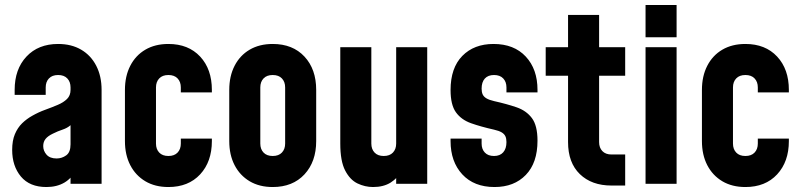

<svg xmlns="http://www.w3.org/2000/svg" viewBox="-20 -740 3223 773"><path d="M167 13Q99.5 13 64.2 -29.2Q29 -71.5 29 -136.5Q29 -174 40 -200Q51 -226 69.2 -243.8Q87.5 -261.5 110 -274Q135.5 -288.5 162.5 -298.2Q189.5 -308 212.5 -317.8Q235.5 -327.5 249.8 -341.5Q264 -355.5 264 -378V-388Q264 -410.5 251 -424.2Q238 -438 214 -438Q190 -438 177 -424.2Q164 -410.5 164 -388V-358H39V-378Q39 -461.5 86.5 -512.2Q134 -563 214 -563Q267.5 -563 306.8 -540Q346 -517 367.5 -475.2Q389 -433.5 389 -378V0H264V-86L286 -58Q270.5 -23.5 239.8 -5.2Q209 13 167 13ZM208 -102Q229 -102 246.5 -114.5Q264 -127 264 -159V-236Q251 -224.5 232 -218.2Q213 -212 193 -202Q173 -192.5 163.5 -180.8Q154 -169 154 -152Q154 -132.5 167.5 -117.2Q181 -102 208 -102Z M658 13Q604.5 13 565.2 -10.2Q526 -33.5 504.5 -75Q483 -116.5 483 -172V-378Q483 -433.5 504.5 -475.2Q526 -517 565.2 -540Q604.5 -563 658 -563Q738.5 -563 785.8 -512.2Q833 -461.5 833 -378V-368H708V-388Q708 -410.5 695 -424.2Q682 -438 658 -438Q634 -438 621 -424.2Q608 -410.5 608 -388V-162Q608 -139.5 621 -125.8Q634 -112 658 -112Q682 -112 695 -125.8Q708 -139.5 708 -162V-182H833V-172Q833 -89 785.8 -38Q738.5 13 658 13Z M1078 13Q1024.5 13 985.2 -10.2Q946 -33.5 924.5 -75Q903 -116.5 903 -172V-378Q903 -433.5 924.5 -475.2Q946 -517 985.2 -540Q1024.5 -563 1078 -563Q1158.5 -563 1205.8 -512.2Q1253 -461.5 1253 -378V-172Q1253 -89 1205.8 -38Q1158.5 13 1078 13ZM1078 -112Q1102 -112 1115 -125.8Q1128 -139.5 1128 -162V-388Q1128 -410.5 1115 -424.2Q1102 -438 1078 -438Q1054 -438 1041 -424.2Q1028 -410.5 1028 -388V-162Q1028 -139.5 1041 -125.8Q1054 -112 1078 -112Z M1482 13Q1449.5 13 1419.2 -1.5Q1389 -16 1369.5 -53.8Q1350 -91.5 1350 -162V-550H1475V-162Q1475 -139.5 1488 -125.8Q1501 -112 1525 -112Q1549 -112 1562 -125.8Q1575 -139.5 1575 -162V-550H1700V0H1575V-84L1597 -55Q1581.5 -23 1552.8 -5Q1524 13 1482 13Z M1971 13Q1888.5 13 1841.2 -38Q1794 -89 1794 -172V-182H1919V-162Q1919 -139.5 1932 -125.8Q1945 -112 1969 -112Q1993 -112 2006 -126.8Q2019 -141.5 2019 -168Q2019 -182 2014.8 -191.2Q2010.5 -200.5 1999.8 -207Q1989 -213.5 1969 -218Q1915.5 -230 1876.2 -244Q1837 -258 1815.5 -288Q1794 -318 1794 -377.5Q1794 -466.5 1841.2 -514.8Q1888.5 -563 1967 -563Q2049.5 -563 2096.8 -512.2Q2144 -461.5 2144 -378V-368H2019V-388Q2019 -410.5 2006 -424.2Q1993 -438 1969 -438Q1945 -438 1932 -423.8Q1919 -409.5 1919 -383Q1919 -369.5 1923.2 -360Q1927.5 -350.5 1938.5 -344Q1949.5 -337.5 1969 -333Q2020.5 -321.5 2059.8 -308Q2099 -294.5 2121.5 -264.5Q2144 -234.5 2144 -173.5Q2144 -84.5 2097 -35.8Q2050 13 1971 13Z M2442 7Q2362 7 2314.5 -39Q2267 -85 2267 -168V-435H2177V-550H2267V-680H2392V-550H2497V-435H2392V-168Q2392 -145.5 2405 -131.8Q2418 -118 2442 -118H2497V7Z M2579 0V-550H2704V0ZM2579 -590V-720H2704V-590Z M2981 13Q2927.5 13 2888.2 -10.2Q2849 -33.5 2827.5 -75Q2806 -116.5 2806 -172V-378Q2806 -433.5 2827.5 -475.2Q2849 -517 2888.2 -540Q2927.5 -563 2981 -563Q3061.5 -563 3108.8 -512.2Q3156 -461.5 3156 -378V-368H3031V-388Q3031 -410.5 3018 -424.2Q3005 -438 2981 -438Q2957 -438 2944 -424.2Q2931 -410.5 2931 -388V-162Q2931 -139.5 2944 -125.8Q2957 -112 2981 -112Q3005 -112 3018 -125.8Q3031 -139.5 3031 -162V-182H3156V-172Q3156 -89 3108.8 -38Q3061.5 13 2981 13Z"/></svg>

Font: Mohave Light
Style: Bold
Weight: 700
Version: Version 2.003